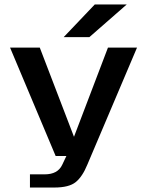

<svg xmlns="http://www.w3.org/2000/svg" viewBox="-20 -698 639 859"><path d="M223 141H114V82H180Q238 82 258 40L277 0H229L25 -485H158L311 -86L463 -485H593L371 38Q349 92 319 116.5Q289 141 223 141ZM265 -532 404 -678H547L380 -532Z"/></svg>

Font: Sarpanch SemiBold
Style: Regular
Weight: 600
Designer: Manushi Parikh (Devanagari and Latin), Jyotish Sonowal (Devanagari)
Foundry: Indian Type Foundry
Version: Version 2.004;PS 1.0;hotconv 1.0.78;makeotf.lib2.5.61930; tt